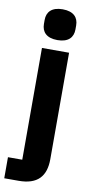

<svg xmlns="http://www.w3.org/2000/svg" viewBox="-112 -791 502 1032"><g transform="rotate(10 138.5 -274.5)"><path d="M69 -525H217V56C217 149 173 200 69 200H-9V85H69ZM143 -581C83 -581 57 -611 57 -654V-676C57 -719 83 -749 143 -749C203 -749 229 -719 229 -676V-654C229 -611 203 -581 143 -581Z"/></g></svg>

Font: Plexus Sans Bold
Style: Regular
Weight: 700
Version: Version 2.001;PS 002.001;hotconv 1.0.70;makeotf.lib2.5.58329